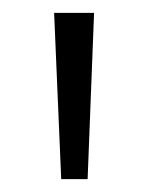

<svg xmlns="http://www.w3.org/2000/svg" viewBox="-20 -734 229 298"><path d="M126 -714H64L75 -456H116Z"/></svg>

Font: Noto Sans Thai Cond Light
Style: Regular
Weight: 300
Width: 3
Designer: Monotype Design Team
Foundry: Monotype Imaging Inc.
Version: Version 2.002